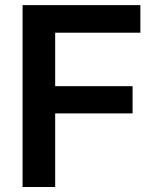

<svg xmlns="http://www.w3.org/2000/svg" viewBox="-20 -748 624 768"><path d="M70.3 0V-727.5H541.5V-617.2H200.7V-403.3H510.3V-294.4H200.7V0Z"/></svg>

Font: Inter 18pt SemiBold
Style: Regular
Weight: 600
Designer: Rasmus Andersson
Foundry: rsms
Version: Version 4.001;git-66647c0bb